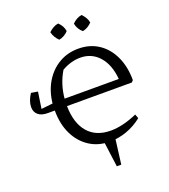

<svg xmlns="http://www.w3.org/2000/svg" viewBox="-181 -992 1145 1302"><g transform="rotate(-20 391.5 -341.0)"><path d="M119 -317Q73 -317 49.5 -337.5Q26 -358 26 -393Q26 -436 58 -485L106 -477L88 -358L171 -367Q180 -453 219.5 -518.5Q259 -584 321 -620.5Q383 -657 461 -657Q544 -657 606 -616Q668 -575 702.5 -501Q737 -427 737 -330L725 -317H257Q259 -193 317 -126Q375 -59 481 -59Q567 -59 672 -105L683 -75Q632 -34 572 -12.5Q512 9 450 9Q366 9 303 -32Q240 -73 204.5 -146Q169 -219 169 -317ZM453 -595Q385 -595 319 -557Q268 -472 259 -370H650Q641 -475 588 -535Q535 -595 453 -595ZM392 -864Q424 -834 429 -796Q417 -782 399 -771.5Q381 -761 362 -758Q348 -771 337.5 -788.5Q327 -806 322 -826Q336 -840 354 -850.5Q372 -861 392 -864ZM561 -864Q575 -850 585.5 -832.5Q596 -815 599 -796Q586 -782 568.5 -771.5Q551 -761 532 -758Q501 -784 492 -826Q505 -840 523 -850.5Q541 -861 561 -864ZM435 182 408 -21H493L467 182Z"/></g></svg>

Font: Piazzolla
Style: Regular
Weight: 400
Designer: Juan Pablo del Peral
Foundry: Huerta Tipografica
Version: Version 1.330